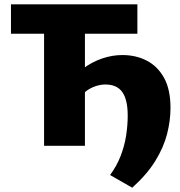

<svg xmlns="http://www.w3.org/2000/svg" viewBox="-20 -678 838 893"><path d="M595 195 492 136Q523 94 541 47.5Q559 1 566.5 -47Q574 -95 574 -140Q574 -214 549 -249.5Q524 -285 470 -285Q448 -285 425.5 -277.5Q403 -270 384.5 -257Q366 -244 354 -224L291 -279Q323 -327 365.5 -358.5Q408 -390 455 -406Q502 -422 549 -422Q613 -422 663.5 -395.5Q714 -369 743.5 -315Q773 -261 773 -176Q773 -117 757 -54.5Q741 8 702 71Q663 134 595 195ZM185 0V-658H375V0ZM31 -521V-658H619V-521Z"/></svg>

Font: Ysabeau SC Black
Style: Regular
Weight: 900
Designer: Christian Thalmann (Catharsis Fonts)
Version: Version 2.001;gftools[0.9.30]; featfreeze: smcp